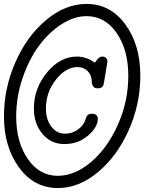

<svg xmlns="http://www.w3.org/2000/svg" viewBox="-64 -723 732 974"><path d="M-43.9 -132.8Q-43.9 -275.9 14.6 -408.4Q73.2 -541 170.7 -622.1Q268.1 -703.1 375 -703.1Q496.1 -703.1 572 -599.1Q647.9 -495.1 647.9 -338.9Q647.9 -194.8 588.9 -62.5Q529.8 69.8 432.9 150.4Q335.9 231 230 231Q108.9 231 32.5 126.5Q-43.9 22 -43.9 -132.8ZM18.1 -131.8Q18.1 -2 77.1 83.5Q136.2 168.9 229 168.9Q314.9 168.9 397.5 99.4Q480 29.8 533.4 -89.1Q586.9 -208 586.9 -338.9Q586.9 -468.8 528.1 -554.9Q469.2 -641.1 375 -641.1Q311 -641.1 246.6 -599.1Q182.1 -557.1 132.1 -488.5Q82 -419.9 50 -325.4Q18.1 -231 18.1 -131.8ZM107.9 -172.9Q107.9 -274.9 174.6 -355.5Q241.2 -436 326.2 -436Q375 -436 417 -404.8Q426.8 -418 430.9 -423.1Q435.1 -428.2 441.7 -432.1Q448.2 -436 455.1 -436Q466.3 -436 473.6 -429Q481 -421.9 481 -410.2Q481 -406.2 463.9 -307.1Q461.9 -294.9 460 -289.6Q458 -284.2 450.9 -279.5Q443.8 -274.9 432.1 -274.9Q402.3 -274.9 401.9 -309.1Q400.9 -342.3 380.4 -362.5Q359.9 -382.8 329.1 -382.8Q270 -382.8 219.5 -318.8Q168.9 -254.9 168.9 -171.9Q168.9 -117.7 196 -81.3Q223.1 -44.9 266.1 -44.9Q302.2 -44.9 332 -66.4Q361.8 -87.9 371.1 -121.1Q377 -146 400.9 -146H401.9Q431.6 -146 432.1 -120.1Q432.1 -78.1 382.6 -35.2Q333 7.8 262.2 7.8Q194.3 7.8 151.1 -43.9Q107.9 -95.7 107.9 -172.9Z"/></svg>

Font: CMU Typewriter Text
Style: LightOblique
Weight: 200
Italic angle: -9.46001°
Version: Version 0.7.0